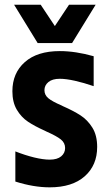

<svg xmlns="http://www.w3.org/2000/svg" viewBox="-20 -791 469 823"><path d="M45.8 -12.8V-142Q88.2 -125.4 126.7 -116Q165.3 -106.7 193 -106.7Q225.2 -106.7 242.2 -120.8Q259.1 -135 259.1 -156.5Q259.1 -178.8 240.6 -193.5Q222.2 -208.1 179.6 -226.9L171.6 -230.9Q128.9 -250 100.1 -269.2Q71.2 -288.5 52.2 -320.5Q33.1 -352.6 33.1 -399.8Q33.1 -477.7 86.4 -524.8Q139.7 -572 236.3 -572Q303.6 -572 381.5 -550V-421.7Q338.9 -436.3 300.9 -444.8Q262.9 -453.3 236.3 -453.3Q204.4 -453.3 187.5 -439.3Q170.5 -425.3 170.5 -404.4Q170.5 -383.8 187.2 -369.9Q203.9 -356 243.4 -339.2L249.7 -335.9Q295.4 -315.8 325.4 -296.3Q355.4 -276.8 376 -243.8Q396.5 -210.8 396.5 -161.1Q396.5 -82.6 343.1 -35.3Q289.6 12 193 12Q124.3 12 45.8 -12.8ZM40.5 -770.6H154.5L263.7 -606.3H141.5ZM166.6 -606.3 275.8 -770.6H389.9L288.9 -606.3Z"/></svg>

Font: TASA Explorer VF
Style: Regular
Weight: 400
Designer: Weizhong Zhang
Foundry: Local Remote
Version: Version 1.000;Glyphs 3.2 (3192)